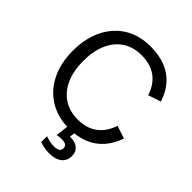

<svg xmlns="http://www.w3.org/2000/svg" viewBox="-256 -863 1223 1223"><g transform="rotate(45 355.5 -251.5)"><path d="M378 17Q280 17 205 -28.5Q130 -74 88.5 -157Q47 -240 47 -352Q47 -437 70.5 -504.5Q94 -572 138 -621Q182 -670 242.5 -695.5Q303 -721 377 -721Q455 -721 513 -698.5Q571 -676 611 -631Q651 -586 673 -519L587 -490Q563 -565 510 -603Q457 -641 377 -641Q304 -641 250.5 -606Q197 -571 168.5 -506Q140 -441 140 -352Q140 -264 168.5 -199Q197 -134 251 -98.5Q305 -63 378 -63Q458 -63 510 -101.5Q562 -140 587 -214L673 -186Q650 -119 609.5 -74Q569 -29 511.5 -6Q454 17 378 17ZM402 218Q386 218 371 216Q356 214 342.5 210.5Q329 207 316 203V150Q339 158 356.5 161.5Q374 165 394 165Q419 165 432 156.5Q445 148 445 131Q445 114 433.5 105.5Q422 97 396 97Q385 97 375.5 98Q366 99 355 101L368 -21H429L420 64L391 55Q400 52 409 50.5Q418 49 427 49Q470 49 494 69.5Q518 90 518 128Q518 170 487.5 194Q457 218 402 218Z"/></g></svg>

Font: TikTok Sans 24pt
Style: Regular
Weight: 400
Version: Version 4.000